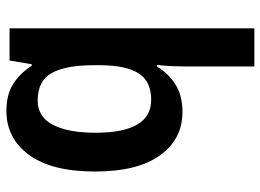

<svg xmlns="http://www.w3.org/2000/svg" viewBox="-130 -464 833 614"><g transform="rotate(-90 287.0 -156.5)"><path d="M382 16Q382 -2 383 -25Q384 -48 387 -72H382Q360 -35 324.5 -12.5Q289 10 236 10Q150 10 98 -61.5Q46 -133 46 -270Q46 -408 99 -480.5Q152 -553 240 -553Q292 -553 326.5 -531Q361 -509 384 -472H389L401 -543H504V240H382ZM275 -90Q334 -90 359.5 -129.5Q385 -169 386 -250V-273Q386 -363 361 -408Q336 -453 273 -453Q221 -453 195.5 -404.5Q170 -356 170 -268Q170 -90 275 -90Z"/></g></svg>

Font: Noto Sans Khmer UI SemiCondensed SemiBold
Style: Regular
Weight: 600
Width: 4
Designer: Danh Hong and the Monotype Design Team
Foundry: Monotype Imaging Inc.
Version: Version 2.002; ttfautohint (v1.8.4.7-5d5b)